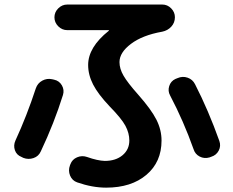

<svg xmlns="http://www.w3.org/2000/svg" viewBox="-20 -777 1040 856"><path d="M703.1 -635.7Q615.2 -620.1 564 -581.5Q512.7 -543 512.7 -500Q512.7 -470.7 530.8 -439.5Q548.8 -408.2 595.7 -355.5Q654.3 -289.1 677.2 -243.7Q700.2 -198.2 700.2 -150.4Q700.2 -54.7 632.8 2.4Q565.4 59.6 453.1 59.6Q391.6 59.6 324.2 36.1Q301.8 28.3 292.5 5.9Q283.2 -16.6 292 -40L293.9 -44.9Q301.8 -66.4 323.7 -75.7Q345.7 -85 368.2 -77.1Q415 -60.5 447.3 -59.6Q496.1 -59.6 526.4 -85Q556.6 -110.4 556.6 -150.4Q556.6 -183.6 539.1 -216.3Q521.5 -249 468.8 -302.7Q417 -357.4 395 -400.4Q373 -443.4 373 -487.3Q373 -566.4 464.8 -639.6Q465.8 -640.6 465.8 -641.6Q465.8 -642.6 464.8 -642.6H280.3Q256.8 -642.6 239.7 -659.7Q222.7 -676.8 222.7 -699.7Q222.7 -722.7 239.7 -739.7Q256.8 -756.8 280.3 -756.8H703.1Q726.6 -756.8 743.2 -739.7Q759.8 -722.7 759.8 -700.2Q759.8 -675.8 743.7 -658.2Q727.5 -640.6 703.1 -635.7ZM771.5 -428.7Q793.9 -438.5 816.4 -430.7Q838.9 -422.9 849.6 -401.4Q909.2 -285.2 958 -148.4Q965.8 -126 955.1 -105.5Q944.3 -85 921.9 -78.1L914.1 -75.2Q890.6 -68.4 870.1 -79.1Q849.6 -89.8 842.8 -112.3Q798.8 -236.3 738.3 -351.6Q727.5 -371.1 734.4 -393.1Q741.2 -415 761.7 -424.8ZM76.2 -77.1Q53.7 -85.9 46.4 -107.4Q39.1 -128.9 48.8 -150.4Q99.6 -260.7 139.6 -382.8Q147.5 -406.2 168.5 -417.5Q189.5 -428.7 211.9 -423.8L220.7 -421.9Q244.1 -417 255.9 -396.5Q267.6 -376 260.7 -353.5Q221.7 -228.5 162.1 -102.5Q152.3 -80.1 129.4 -72.3Q106.4 -64.5 84 -73.2Z"/></svg>

Font: Rounded Mgen+ 1m bold
Style: Bold
Weight: 700
Designer: [Source Han Sans]
Ryoko NISHIZUKA  (kana & ideographs); Paul D. Hunt (Latin, Greek & Cyrillic); Wenlong ZHANG  (bopomofo
Version: Version 1.059.20150602